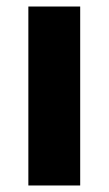

<svg xmlns="http://www.w3.org/2000/svg" viewBox="-20 -569 333 589"><path d="M226 0V-549H67V0Z"/></svg>

Font: Noto Sans Sinhala UI SemiCondensed ExtraBold
Style: Regular
Weight: 800
Width: 4
Designer: Jelle Bosma - Monotype Design Team
Foundry: Monotype Imaging Inc.
Version: Version 2.006